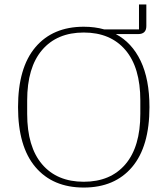

<svg xmlns="http://www.w3.org/2000/svg" viewBox="-20 -830 752 862"><path d="M356 12Q217 12 139 -80Q61 -172 61 -349Q61 -526 139 -618Q217 -710 356 -710Q406 -710 448 -698H604V-810H637V-713Q637 -677 600 -677H500Q572 -639 611.5 -556.5Q651 -474 651 -349Q651 -172 573 -80Q495 12 356 12ZM356 -14Q476 -14 543 -92.5Q610 -171 610 -319V-379Q610 -527 543 -605.5Q476 -684 356 -684Q236 -684 169 -605.5Q102 -527 102 -379V-319Q102 -171 169 -92.5Q236 -14 356 -14Z"/></svg>

Font: IBM Plex Serif ExtLt
Style: Regular
Weight: 200
Designer: Mike Abbink, Paul van der Laan, Pieter van Rosmalen
Foundry: Bold Monday
Version: Version 3.001